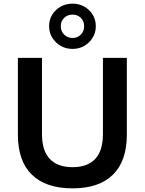

<svg xmlns="http://www.w3.org/2000/svg" viewBox="-20 -1022 793 1052"><path d="M377 10Q232 10 155 -64.5Q78 -139 78 -285V-705H210V-288Q210 -196 253 -151Q296 -106 377 -106Q459 -106 501.5 -151Q544 -196 544 -288V-705H675V-285Q675 -140 599 -65Q523 10 377 10ZM377 -754Q341 -754 312 -771Q283 -788 266 -816Q249 -844 249 -879Q249 -914 266 -941.5Q283 -969 312 -985.5Q341 -1002 377 -1002Q414 -1002 442.5 -985.5Q471 -969 488 -941.5Q505 -914 505 -878Q505 -844 488 -816Q471 -788 442.5 -771Q414 -754 377 -754ZM377 -814Q405 -814 423 -832.5Q441 -851 441 -879Q441 -906 423 -924Q405 -942 377 -942Q350 -942 331.5 -924Q313 -906 313 -879Q313 -851 331.5 -832.5Q350 -814 377 -814Z"/></svg>

Font: Nunito Sans 10pt
Style: Bold
Weight: 700
Designer: Vernon Adams
Foundry: Vernon Adams
Version: Version 3.101;gftools[0.9.27]